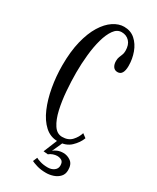

<svg xmlns="http://www.w3.org/2000/svg" viewBox="-176 -580 636 778"><g transform="rotate(30 141.5 -191.0)"><path d="M160 10Q126 10 100.2 -13.5Q74.5 -37 57.5 -76.8Q40.5 -116.5 31.8 -165.8Q23 -215 23 -266.5Q23 -331 35 -379.8Q47 -428.5 67.2 -461.2Q87.5 -494 112.5 -510.5Q137.5 -527 162.5 -527Q193.5 -527 214.5 -508.2Q235.5 -489.5 246.2 -460Q257 -430.5 257 -398Q257 -376.5 250.2 -365.2Q243.5 -354 230 -354Q216.5 -354 209.5 -364.2Q202.5 -374.5 202.5 -390.5Q202.5 -402 205.8 -409.8Q209 -417.5 212.2 -425.8Q215.5 -434 215.5 -444.5Q215.5 -473 201.2 -488Q187 -503 165 -503Q143.5 -503 128.8 -482.2Q114 -461.5 104.5 -427.5Q95 -393.5 90.8 -352Q86.5 -310.5 86.5 -269.5Q86.5 -228.5 90 -184Q93.5 -139.5 102.2 -101Q111 -62.5 126.8 -38.5Q142.5 -14.5 167 -14.5Q195.5 -14.5 211.5 -31.8Q227.5 -49 234 -70.5L252 -57Q243 -32.5 220.5 -11.2Q198 10 160 10ZM183.5 144.5Q158.5 144.5 140 138.8Q121.5 133 114 129L122.5 109Q127.5 112.5 142.8 117.2Q158 122 178.5 122Q195.5 122 207.5 113.2Q219.5 104.5 219.5 90Q219.5 73 210.2 67.5Q201 62 189 62Q180.5 62 170.2 65.5Q160 69 152.5 75.5L131.5 73.5L162 -1H185L159.5 56Q164.5 49.5 177.2 44.2Q190 39 204.5 39Q224 39 240 50.8Q256 62.5 256 90Q256 109 245 121Q234 133 217.2 138.8Q200.5 144.5 183.5 144.5Z"/></g></svg>

Font: Imbue 48pt Light
Style: Regular
Weight: 300
Designer: Tyler Finck
Foundry: Etcetera Type Company
Version: Version 1.102